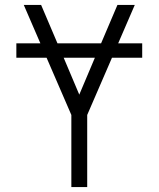

<svg xmlns="http://www.w3.org/2000/svg" viewBox="-20 -755 640 775"><path d="M268 0V-291L168 -522H46V-580H143L76 -735H146L212 -580H388L454 -735H524L457 -580H554V-522H432L332 -291V0ZM300 -373 363 -522H237Z"/></svg>

Font: Iosevka Aile Custom Light
Style: Regular
Weight: 300
Designer: Belleve Invis
Foundry: Belleve Invis
Version: Version 17.0.2; ttfautohint (v1.8.3)